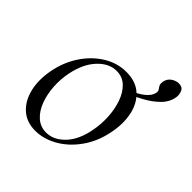

<svg xmlns="http://www.w3.org/2000/svg" viewBox="-148 -622 747 747"><g transform="rotate(45 225.0 -249.0)"><path d="M154 14Q106.2 14 75.3 -13.8Q44.4 -41.6 33.2 -88.6Q22 -135.6 32.8 -193Q44 -251.6 74.8 -298.1Q105.6 -344.6 149.6 -371.8Q193.6 -399 243.4 -399Q295.4 -399 326.8 -370.7Q358.2 -342.4 368.4 -295.5Q378.6 -248.6 367.4 -193Q355.2 -129.8 321.7 -82.9Q288.2 -36 243.8 -11Q199.4 14 154 14ZM188.8 -11Q230.4 -11 264.7 -47.3Q299 -83.6 310.8 -149Q318 -186 315.9 -225.3Q313.8 -264.6 302 -298.6Q290.2 -332.6 268.2 -353.8Q246.2 -375 213.6 -375Q172 -375 137.2 -337.8Q102.4 -300.6 89.4 -236Q81.4 -197.4 84 -158Q86.6 -118.6 99.1 -85.2Q111.6 -51.8 134.4 -31.4Q157.2 -11 188.8 -11ZM297.2 -339.4 296.2 -353.4Q375 -385 382.6 -423.2Q384.6 -434 380.1 -439.7Q375.6 -445.4 372 -452.4Q368.4 -459.4 370.6 -473.6Q374.8 -492.4 389.7 -502.1Q404.6 -511.8 418.8 -511.8Q439 -511.8 445.5 -497.7Q452 -483.6 450 -467Q444.8 -435.4 420.6 -411.4Q396.4 -387.4 363.4 -369.6Q330.4 -351.8 297.2 -339.4Z"/></g></svg>

Font: Cormorant Infant Light
Style: Italic
Weight: 300
Italic angle: -10°
Designer: Christian Thalmann (Catharsis Fonts)
Foundry: Catharsis Fonts
Version: Version 4.001